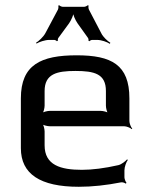

<svg xmlns="http://www.w3.org/2000/svg" viewBox="-20 -706 575 736"><path d="M274 -494C137 -494 60 -458 60 -329V-138C60 -39 134 10 282 10C334 10 388 4 444 -7C450 -8 459 -5 462 -2L465 -5C462 -8 457 -20 457 -26V-53C457 -66 464 -85 470 -93L467 -95C461 -88 446 -76 434 -73C381 -61 334 -55 294 -55C212 -55 151 -73 151 -149V-202C151 -211 147 -228 142 -233L140 -231C145 -226 162 -222 171 -222H456C465 -222 480 -216 485 -211L487 -213C482 -218 476 -233 476 -242V-329C476 -458 407 -494 274 -494ZM269 -434C342 -434 386 -423 386 -357V-301C386 -292 390 -275 395 -270L397 -272C392 -277 375 -281 366 -281H171C162 -281 145 -277 140 -272L142 -270C147 -275 151 -292 151 -301V-357C151 -423 198 -434 269 -434ZM169 -553H188C191 -553 197 -550 198 -548L202 -550C201 -552 202 -559 204 -561L245 -617C254 -630 263 -651 263 -663H259C259 -651 268 -630 277 -617L317 -561C319 -559 320 -552 319 -550L323 -548C324 -550 330 -553 333 -553H352C369 -553 391 -545 401 -538L403 -542C393 -548 375 -564 368 -579L321 -669C319 -673 318 -682 320 -684L317 -686C315 -684 307 -680 303 -680H220C216 -680 208 -684 207 -686L203 -684C205 -682 204 -673 202 -669L154 -579C146 -564 128 -548 118 -542L120 -539C130 -545 152 -553 169 -553Z"/></svg>

Font: Gamestation Storm
Style: Regular
Weight: 400
Designer: Jonas Hecksher
Foundry: Jonas Hecksher, Playtypeª, e-types AS
Version: Version 1.003